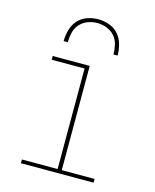

<svg xmlns="http://www.w3.org/2000/svg" viewBox="-112 -817 723 893"><g transform="rotate(15 250.0 -370.0)"><path d="M75 0V-18H247V-502H89V-520H267V-18H425V0ZM120 -600Q120 -627 127.5 -654Q135 -681 152.5 -701Q170 -721 196.5 -730.5Q223 -740 250 -740Q277 -740 303.5 -730.5Q330 -721 347.5 -701Q365 -681 372.5 -654Q380 -627 380 -600H360Q360 -623 354.5 -646.5Q349 -670 333.5 -687.5Q318 -705 295.5 -713.5Q273 -722 250 -722Q227 -722 204.5 -713.5Q182 -705 166.5 -687.5Q151 -670 145.5 -646.5Q140 -623 140 -600Z"/></g></svg>

Font: Iosevka Term Curly Thin
Style: Regular
Weight: 100
Designer: Belleve Invis
Foundry: Belleve Invis
Version: Version 32.3.0